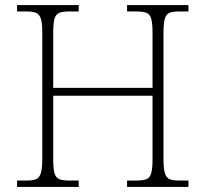

<svg xmlns="http://www.w3.org/2000/svg" viewBox="-20 -734 808 754"><path d="M47 0V-25H84Q109 -25 122 -30.5Q135 -36 140.5 -54.5Q146 -73 146 -109V-606Q146 -643 140.5 -660.5Q135 -678 121.5 -683.5Q108 -689 84 -689H47V-714H289V-689H251Q226 -689 212.5 -683.5Q199 -678 194 -660Q189 -642 189 -605V-389H579V-605Q579 -642 574 -660Q569 -678 555.5 -683.5Q542 -689 517 -689H479V-714H720V-689H684Q659 -689 645.5 -683.5Q632 -678 627 -660Q622 -642 622 -605V-108Q622 -72 627.5 -54Q633 -36 646 -30.5Q659 -25 684 -25H720V0H479V-25H517Q542 -25 555.5 -30.5Q569 -36 574 -54.5Q579 -73 579 -109V-358H189V-109Q189 -73 194 -54.5Q199 -36 212.5 -30.5Q226 -25 251 -25H289V0Z"/></svg>

Font: Noto Serif Kannada ExtraLight
Style: Regular
Weight: 250
Version: Version 2.003